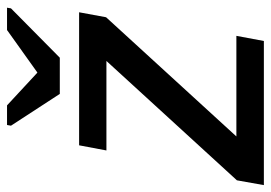

<svg xmlns="http://www.w3.org/2000/svg" viewBox="-142 -642 774 549"><g transform="rotate(-90 245.5 -367.0)"><path d="M418 -78.6 403.3 0H-8.8L4.9 -77.1L346.2 -450.2H90.3L105 -528.3H485.4L471.2 -451.2L130.4 -78.6ZM496.6 -723.1 355.5 -583.5H252L161.1 -723.1L163.1 -734.4H219.2L312.5 -647.9H313.5L434.6 -734.4H498.5Z"/></g></svg>

Font: Arimo Medium
Style: Italic
Weight: 500
Italic angle: -12°
Designer: Steve Matteson
Foundry: Monotype Imaging Inc.
Version: Version 1.33